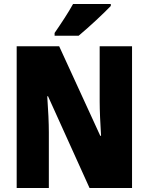

<svg xmlns="http://www.w3.org/2000/svg" viewBox="-20 -947 749 967"><path d="M538 -917V-927H348C324 -883 288 -829 255 -781V-767H376C428 -810 505 -882 538 -917ZM645 0V-714H482V-436C482 -391 485 -327 489 -263H485L278 -714H64V0H226V-281C226 -325 223 -393 218 -462H222L431 0Z"/></svg>

Font: Noto Sans Devanagari UI Condensed Black
Style: Regular
Weight: 900
Width: 3
Designer: Jelle Bosma - Monotype Design Team
Foundry: Monotype Imaging Inc.
Version: Version 2.004